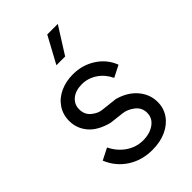

<svg xmlns="http://www.w3.org/2000/svg" viewBox="-235 -876 979 979"><g transform="rotate(-45 254.5 -386.0)"><path d="M46 -129 109 -161Q133 -112 174.5 -84Q216 -56 265 -56Q314 -56 346.5 -79.5Q379 -103 379 -141Q379 -179 349 -202Q319 -225 288 -228L211 -237Q138 -256 103 -297.5Q68 -339 68 -393Q68 -439 92 -474.5Q116 -510 157.5 -529Q199 -548 250 -548Q317 -548 371.5 -513Q426 -478 449 -418L386 -386Q365 -430 327.5 -455Q290 -480 246 -480Q201 -480 173.5 -457.5Q146 -435 146 -399Q146 -361 172.5 -339Q199 -317 226 -314L315 -304Q381 -286 418.5 -242Q456 -198 456 -142Q456 -98 432 -63Q408 -28 364.5 -8Q321 12 265 12Q189 12 131 -25.5Q73 -63 46 -129ZM301 -784H377L286 -640H223Z"/></g></svg>

Font: Evergrow Sans 
Style: Regular
Weight: 400
Foundry: 10Web
Version: Version 1.000